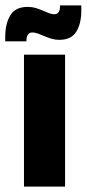

<svg xmlns="http://www.w3.org/2000/svg" viewBox="-38 -695 323 715"><path d="M51.3 0V-491.4H204.3V0ZM182 -546.6Q167.5 -546.6 153.7 -550.8Q139.8 -555 127.1 -560.5Q114.4 -566 103.1 -570.1Q91.8 -574.1 82.3 -574.1Q61.1 -574.1 60.4 -543.5V-541.1H-18.5V-557.9Q-18.5 -607.4 0.6 -638.3Q19.6 -669.3 64.8 -669.3Q80.9 -669.3 94.9 -665.2Q108.8 -661.1 121.2 -655.6Q133.6 -650.2 144.2 -646.1Q154.8 -642 164.3 -642Q185.5 -642 185.5 -672.3V-674.8H264.8V-656.2Q264.8 -607.3 246.1 -577Q227.5 -546.6 182 -546.6Z"/></svg>

Font: Anek Latin Medium
Style: Regular
Weight: 500
Designer: Yesha Goshar
Foundry: Ek Type
Version: Version 1.003